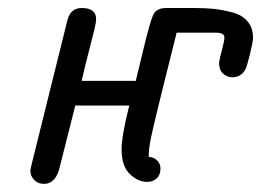

<svg xmlns="http://www.w3.org/2000/svg" viewBox="-20 -450 646 475"><path d="M55.2 -27.8Q55.2 -30.8 59.1 -46.9L147 -400.9Q154.8 -429.7 181.2 -430.2H182.1Q218.3 -430.2 217.8 -401.9Q217.8 -395 213.9 -378.4Q210 -361.8 200 -323.5Q189.9 -285.2 182.1 -250H315.9Q322.8 -277.8 333 -320.8Q352.1 -400.9 360.1 -415.5Q368.2 -430.2 392.1 -430.2H460Q488.8 -430.2 509.3 -428Q529.8 -425.8 554.4 -419.4Q579.1 -413.1 592.5 -397Q606 -380.9 606 -356.9Q606 -347.2 598.4 -316.2Q590.8 -285.2 586.9 -277.8Q575.7 -258.8 555.2 -258.8Q542 -258.8 532 -267.8Q522 -276.9 522 -293Q522 -299.8 528.6 -324.5Q535.2 -349.1 535.2 -356.9Q535.2 -369.1 515.1 -369.1H417Q405.8 -324.2 387 -249Q368.2 -173.8 358.2 -130.4Q348.1 -86.9 348.1 -69.8V-62Q360.4 -61 368.7 -53Q377 -44.9 377 -33.2Q377 -17.1 367.4 -8.5Q357.9 0 344.2 0Q321.3 0 301 -19.5Q280.8 -39.1 280.8 -81.1Q280.8 -113.3 299.8 -189H166Q165 -183.1 162.1 -172.6Q159.2 -162.1 150.1 -125Q141.1 -87.9 127.9 -37.1Q118.2 4.9 88.9 4.9Q73.7 4.9 64.5 -4.9Q55.2 -14.6 55.2 -27.8Z"/></svg>

Font: CMU Typewriter Text
Style: Italic
Weight: 500
Italic angle: -14.04°
Version: Version 0.7.0